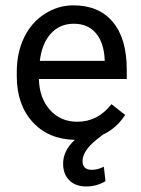

<svg xmlns="http://www.w3.org/2000/svg" viewBox="-20 -484 517 704"><path d="M126 -260.7H363.8V-267.1Q360.4 -329.6 330.8 -363.3Q301.3 -397 250.5 -397Q199.7 -397 166.7 -361.1Q133.8 -325.2 126 -260.7ZM282.7 106.9Q282.7 138.7 316.9 138.7Q337.4 138.7 360.8 127.4L366.7 180.2Q335.4 199.7 296.1 199.7Q256.8 199.7 234.1 177Q211.4 154.3 211.4 116.2Q211.4 68.4 254.4 28.8Q157.7 26.9 99.6 -36.6Q41.5 -100.1 41.5 -205.1V-219.7Q41.5 -290.5 68.1 -345.9Q94.7 -401.4 143.8 -432.9Q192.9 -464.4 249 -464.4Q342.8 -464.4 393.8 -403.3Q444.8 -342.3 444.8 -228.5V-194.3H122.6Q124.5 -124 163.3 -80.8Q202.1 -37.6 263.2 -37.6Q338.9 -37.6 388.7 -102.1L439 -62.5Q406.7 -13.2 357.9 9.3L332.5 29.3Q282.7 69.8 282.7 106.9Z"/></svg>

Font: Yantramanav
Style: Regular
Weight: 400
Version: Version 1.000;PS 1.0;hotconv 1.0.72;makeotf.lib2.5.5900; ttf